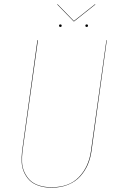

<svg xmlns="http://www.w3.org/2000/svg" viewBox="-20 -868 557 897"><path d="M423.8 -848.1 425.8 -847.2 326.2 -768.1H324.2L247.1 -847.2L249 -848.1L325.2 -770ZM262.2 -742.2Q255.9 -742.2 255.9 -748Q255.9 -753.9 262.2 -753.9Q268.1 -753.9 268.1 -748Q268.1 -742.2 262.2 -742.2ZM384.8 -742.2Q378.9 -742.2 378.9 -748Q378.9 -753.9 384.8 -753.9Q391.1 -753.9 391.1 -748Q391.1 -742.2 384.8 -742.2ZM479 -680.2 407.2 -161.1Q402.3 -126.5 389.2 -96.9Q376 -67.4 354 -43.2Q332 -19 298.1 -5.1Q264.2 8.8 221.2 8.8Q187 8.8 160.4 -0.5Q133.8 -9.8 117.9 -25.6Q102.1 -41.5 92.3 -63.2Q82.5 -85 81.3 -109.6Q80.1 -134.3 83 -161.1L154.8 -680.2H157.2L85 -161.1Q82 -134.8 83 -110.4Q84 -85.9 93.8 -64.5Q103.5 -43 119.1 -27.1Q134.8 -11.2 160.9 -2.2Q187 6.8 221.2 6.8Q303.2 6.8 348.9 -40.8Q394.5 -88.4 404.8 -161.1L477.1 -680.2Z"/></svg>

Font: Fira Sans Compressed Two
Style: Italic
Weight: 100
Width: 3
Italic angle: -8°
Designer: Carrois Corporate & Edenspiekermann AG
Foundry: Carrois Corporate GbR & Edenspiekermann AG
Version: Version 4.203;PS 004.203;hotconv 1.0.88;makeotf.lib2.5.64775